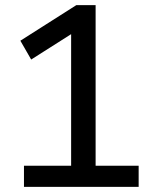

<svg xmlns="http://www.w3.org/2000/svg" viewBox="-20 -725 589 745"><path d="M73 0V-82H256V-629L301 -621L101 -494L59 -567L276 -705H351V-82H518V0Z"/></svg>

Font: Nunito Sans 7pt SemiCondensed Medium
Style: Regular
Weight: 500
Width: 4
Designer: Vernon Adams
Foundry: Vernon Adams
Version: Version 3.101;gftools[0.9.27]